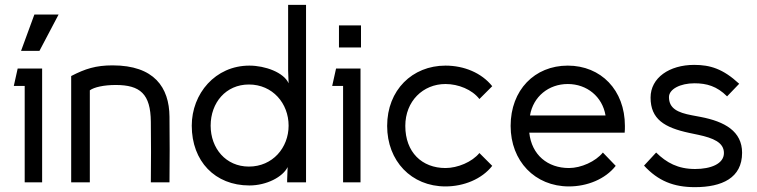

<svg xmlns="http://www.w3.org/2000/svg" viewBox="-20 -753 3125 793"><path d="M154 -470H53L37 -398H82V0H154ZM67 -543H143L222 -693H122Z M351 0V-380C369 -393 409 -402 458 -402C559 -402 602 -365 603 -250C604 -165 604 -85 603 0H680C681 -95 681 -176 680 -271C679 -392 617 -483 445 -483C376 -483 332 -469 274 -439V0Z M1008 -404C1106 -404 1172 -326 1172 -234C1172 -143 1106 -65 1008 -65C913 -65 850 -140 850 -234C850 -329 913 -404 1008 -404ZM772 -234C772 -87 868 13 1010 13C1081 13 1148 -22 1168 -63L1166 -11V0H1244V-733H1170V-461L1172 -409C1152 -454 1075 -482 1010 -482C869 -482 772 -366 772 -234Z M1380 -648V-557H1471V-648ZM1352 -398H1397V0H1469V-470H1368Z M2013 -68 1960 -121C1930 -84 1870 -59 1820 -59C1723 -59 1654 -124 1654 -233C1654 -335 1727 -406 1820 -406C1873 -406 1930 -383 1960 -344L2013 -397C1969 -452 1897 -482 1820 -482C1683 -482 1579 -381 1579 -233C1579 -88 1679 17 1820 17C1895 17 1970 -13 2013 -68Z M2523 -68 2470 -123C2440 -86 2380 -59 2330 -59C2242 -59 2176 -113 2166 -205H2560C2561 -214 2561 -224 2561 -233C2561 -381 2462 -482 2325 -482C2188 -482 2089 -381 2089 -233C2089 -88 2189 17 2330 17C2405 17 2480 -13 2523 -68ZM2169 -276C2182 -354 2246 -406 2325 -406C2404 -406 2468 -354 2481 -276Z M2850 20C2962 20 3045 -18 3045 -122C3045 -211 2973 -251 2874 -270L2837 -277C2779 -288 2743 -305 2743 -352C2743 -385 2790 -409 2848 -409C2899 -409 2941 -397 2983 -355L3033 -407C2966 -469 2913 -485 2847 -485C2745 -485 2667 -432 2667 -350C2667 -261 2724 -226 2827 -204L2865 -196C2925 -183 2970 -165 2970 -121C2970 -76 2915 -55 2851 -55C2780 -55 2733 -81 2690 -123L2640 -69C2698 -6 2762 20 2850 20Z"/></svg>

Font: Kreadon Medium
Style: Regular
Weight: 500
Designer: kohakuno
Foundry: StudioGnu
Version: Version 1.000;Glyphs 3.1.2 (3151)